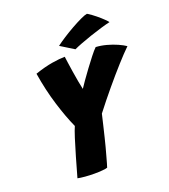

<svg xmlns="http://www.w3.org/2000/svg" viewBox="-150 -950 931 1056"><g transform="rotate(-20 315.0 -422.0)"><path d="M208.5 -285.5Q179.5 -349 152 -438Q124.5 -527 108.5 -627.5Q165.5 -647 211.2 -654.5Q257 -662 286.5 -662Q288 -650.5 291.5 -625.2Q295 -600 299.8 -569.5Q304.5 -539 309.8 -510Q315 -481 319.5 -462Q328 -475 346.2 -501.2Q364.5 -527.5 386.8 -557.5Q409 -587.5 429.8 -614Q450.5 -640.5 464.5 -654Q494.5 -652.5 526.8 -643.8Q559 -635 586.5 -622.8Q614 -610.5 630.5 -599Q600 -569.5 557.5 -522.2Q515 -475 466.8 -417.2Q418.5 -359.5 371.5 -298.5Q364.5 -268 356.2 -233.5Q348 -199 340.5 -168.5Q333 -138 328 -119Q322 -97 315.5 -73.2Q309 -49.5 304 -31.8Q299 -14 297 -9Q290 -6 268.2 -4Q246.5 -2 220.5 -2Q193 -2 166.5 -4.2Q140 -6.5 123.5 -10Q140 -68.5 156.2 -124.8Q172.5 -181 186.2 -224Q200 -267 208.5 -285.5ZM482 -842.5Q506.5 -827.5 528.2 -809.5Q550 -791.5 564.8 -777Q579.5 -762.5 583 -757Q560.5 -752 528.5 -742.5Q496.5 -733 462.5 -721.5Q428.5 -710 400 -699Q371.5 -688 356 -680.5L277.5 -729Q297 -744 326.5 -763Q356 -782 387.2 -799.5Q418.5 -817 444.2 -829Q470 -841 482 -842.5Z"/></g></svg>

Font: Grandstander ExtraBold
Style: Italic
Weight: 800
Italic angle: -15°
Designer: Tyler Finck
Foundry: Etcetera Type Co
Version: Version 1.200; ttfautohint (v1.8.3)